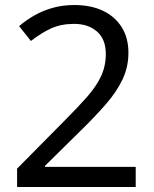

<svg xmlns="http://www.w3.org/2000/svg" viewBox="-20 -744 612 764"><path d="M520 0H48V-73L235 -262Q289 -316 326 -358Q363 -400 382 -440.5Q401 -481 401 -529Q401 -588 366 -618.5Q331 -649 275 -649Q223 -649 183.5 -631Q144 -613 103 -581L56 -640Q84 -664 117.5 -683Q151 -702 190.5 -713Q230 -724 275 -724Q342 -724 390 -701Q438 -678 464.5 -635.5Q491 -593 491 -534Q491 -478 468 -429Q445 -380 404 -332.5Q363 -285 308 -231L159 -84V-80H520Z"/></svg>

Font: Noto Sans Lisu
Style: Regular
Weight: 400
Designer: Monotype Design Team. David Williams.
Foundry: Monotype Imaging Inc.
Version: Version 2.102